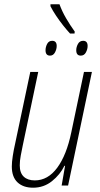

<svg xmlns="http://www.w3.org/2000/svg" viewBox="-20 -864 466 894"><path d="M306 -708Q292 -723 274.5 -745Q257 -767 241 -791Q225 -815 215 -835V-844H257Q269 -811 288 -778.5Q307 -746 328 -717L327 -708ZM213 -605Q192 -605 192 -630Q192 -645 199.5 -659.5Q207 -674 223 -674Q244 -674 244 -650Q244 -635 236 -620Q228 -605 213 -605ZM356 -605Q335 -605 335 -630Q335 -645 343 -659.5Q351 -674 367 -674Q388 -674 388 -650Q388 -635 380 -620Q372 -605 356 -605ZM134 10Q88 10 61.5 -15Q35 -40 35 -89Q35 -109 39.5 -138Q44 -167 50 -193L121 -529H158L86 -187Q81 -163 76.5 -139Q72 -115 72 -94Q72 -59 90.5 -41.5Q109 -24 142 -24Q203 -24 246.5 -83Q290 -142 312 -248L371 -529H408L297 0H267L283 -92H280Q260 -51 222 -20.5Q184 10 134 10Z"/></svg>

Font: Noto Sans Condensed ExtraLight
Style: Italic
Weight: 200
Width: 3
Italic angle: -12°
Designer: Monotype Design Team
Foundry: Monotype Imaging Inc.
Version: Version 2.013; ttfautohint (v1.8.4.7-5d5b)